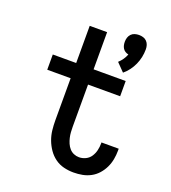

<svg xmlns="http://www.w3.org/2000/svg" viewBox="-142 -883 884 995"><g transform="rotate(20 300.0 -385.0)"><path d="M442 -566 399 -610Q411 -621 420.5 -634.5Q430 -648 436 -664Q426 -666 418 -671Q410 -676 405 -684Q400 -692 398 -701Q396 -710 396 -720Q396 -732 399.5 -743Q403 -754 411 -762.5Q419 -771 430.5 -774.5Q442 -778 454 -778Q466 -778 477.5 -774.5Q489 -771 497 -762.5Q505 -754 508.5 -743Q512 -732 512 -720Q512 -698 507.5 -676.5Q503 -655 494 -635Q485 -615 472 -597.5Q459 -580 442 -566ZM377 8Q350 8 323.5 1.5Q297 -5 275 -21Q253 -37 237.5 -59.5Q222 -82 212.5 -107.5Q203 -133 200 -160Q197 -187 197 -214V-446H68V-530H197V-735H293V-530H470V-446H293V-214Q293 -199 294 -184Q295 -169 298.5 -154Q302 -139 308 -125Q314 -111 324 -99.5Q334 -88 348 -82Q362 -76 377 -76Q396 -76 413.5 -84.5Q431 -93 441.5 -109Q452 -125 456.5 -144Q461 -163 461 -182Q461 -183 461 -184.5Q461 -186 461 -188H556Q556 -185 556 -182.5Q556 -180 556 -177Q556 -153 551.5 -129Q547 -105 536.5 -83Q526 -61 509.5 -42.5Q493 -24 471.5 -12.5Q450 -1 426 3.5Q402 8 377 8Z"/></g></svg>

Font: Iosevka Curly Slab MdEx
Style: Regular
Weight: 500
Width: 7
Monospace: yes
Designer: Belleve Invis
Foundry: Belleve Invis
Version: Version 11.1.0; ttfautohint (v1.8.3)